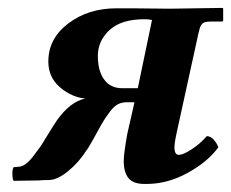

<svg xmlns="http://www.w3.org/2000/svg" viewBox="-20 -451 579 481"><path d="M286.1 -230H325.2L360.8 -400.9Q353 -402.8 341.8 -402.8Q283.7 -402.8 254.4 -375.7Q225.1 -348.6 225.1 -311Q225.1 -273.4 241 -251.7Q256.8 -230 286.1 -230ZM298.8 -115.2 316.9 -194.8H296.9Q285.2 -194.8 275.6 -189.9Q266.1 -185.1 256.3 -172.4Q246.6 -159.7 240.5 -149.9Q234.4 -140.1 222.2 -117.7Q210 -95.2 203.1 -84Q201.7 -81.1 195.8 -73.2Q177.2 -43.9 150.6 -22.2Q124 -0.5 103 0Q85.9 0 78.1 1L14.2 2Q11.2 -2.4 11 -14.6Q10.7 -26.9 14.2 -32.2L26.9 -33.2Q35.2 -33.7 44.2 -40Q53.2 -46.4 64 -60.5Q74.7 -74.7 80.6 -83Q86.4 -91.3 98.9 -112.1Q111.3 -132.8 113.8 -136.2Q115.2 -138.2 118.2 -142.6Q121.1 -147 122.1 -148.9Q156.2 -196.8 193.8 -204.1Q159.2 -207.5 130.1 -232.4Q101.1 -257.3 101.1 -296.9Q101.1 -354.5 151.1 -392.3Q201.2 -430.2 272 -430.2H309.1L405.8 -429.2L538.1 -431.2L539.1 -429.2V-399.9Q539.1 -397 534.2 -397H507.8Q499 -397 493.7 -395.5Q488.3 -394 485.1 -389.6Q481.9 -385.3 480.7 -381.1Q479.5 -377 477.1 -367.2L423.8 -124Q417 -93.8 417 -82Q417 -63 428.2 -63Q438 -63 459 -76.2Q480 -89.4 498 -109.9Q507.8 -109.9 515.9 -100.6Q523.9 -91.3 526.9 -82Q501.5 -46.4 450.9 -18.3Q400.4 9.8 347.2 9.8H341.8Q313.5 9.8 301.8 -4.9Q290 -19.5 290 -47.9Q290 -65.9 298.8 -115.2Z"/></svg>

Font: Common Serif
Style: Bold Italic
Weight: 700
Italic angle: -12°
Designer: Philipp H. Poll, Khaled Hosny
Foundry: Stefan Peev, Context Ltd.
Version: Version 1.026